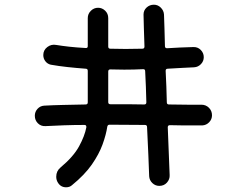

<svg xmlns="http://www.w3.org/2000/svg" viewBox="-20 -783 1040 816"><path d="M881 -293Q881 -276 869 -263.5Q857 -251 840 -250H807Q785 -250 758.5 -250Q732 -250 702 -251Q693 -251 693 -242L701 -39Q702 -21 689.5 -7Q677 7 657 7Q640 7 627.5 -5Q615 -17 614 -34Q613 -69 610.5 -124Q608 -179 605 -243Q605 -252 596 -252Q560 -252 522 -252.5Q484 -253 445 -253Q438 -253 436 -245Q431 -211 416 -169.5Q401 -128 370.5 -84Q340 -40 286 4Q276 13 261 13Q238 13 226 -7Q219 -18 219 -32Q219 -56 237 -71Q292 -117 316 -161Q340 -205 347 -242V-244Q347 -252 339 -252Q295 -252 252.5 -250.5Q210 -249 173 -247Q154 -246 141 -259Q128 -272 128 -291Q128 -308 139.5 -320.5Q151 -333 168 -334Q203 -336 248 -337Q293 -338 344 -339Q353 -339 353 -348V-482Q353 -491 344 -491Q304 -494 267 -498Q230 -502 196 -508Q182 -511 173 -522.5Q164 -534 164 -549Q164 -570 181 -583Q198 -596 219 -592Q243 -588 274.5 -584.5Q306 -581 344 -579H346Q353 -579 353 -587V-706Q353 -724 366 -737Q379 -750 397 -750Q414 -750 427 -737.5Q440 -725 440 -706V-585Q440 -576 449 -576Q465 -576 481 -575.5Q497 -575 514 -575Q531 -575 549 -575.5Q567 -576 585 -576Q594 -576 594 -585Q593 -627 591.5 -662Q590 -697 590 -721Q590 -739 603 -751Q616 -763 634 -763Q651 -763 663.5 -750.5Q676 -738 677 -721Q678 -697 679 -662.5Q680 -628 681 -587Q681 -578 690 -578Q716 -580 744 -581Q772 -582 801 -583Q820 -584 833 -571Q846 -558 846 -540Q846 -523 834 -510.5Q822 -498 805 -497Q783 -496 754.5 -494.5Q726 -493 693 -491Q684 -491 684 -482Q686 -450 687 -416Q688 -382 689 -348Q689 -339 698 -339Q741 -338 776.5 -338Q812 -338 836 -338Q855 -338 868 -325Q881 -312 881 -293ZM449 -488Q440 -488 440 -479V-349Q440 -340 449 -340Q485 -340 521.5 -340Q558 -340 593 -339Q602 -339 602 -348Q601 -381 600 -414.5Q599 -448 597 -480Q597 -489 589 -489Q570 -488 549 -487.5Q528 -487 508 -487Q493 -487 478 -487.5Q463 -488 449 -488Z"/></svg>

Font: Kiwi Maru Medium
Style: Regular
Weight: 500
Designer: Hiroki-Chan
Version: Version 1.100